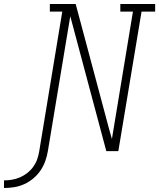

<svg xmlns="http://www.w3.org/2000/svg" viewBox="-150 -755 795 959"><path d="M-130 184V146Q-110 146 -89.5 142.5Q-69 139 -49.5 130.5Q-30 122 -13 108.5Q4 95 16.5 77.5Q29 60 36 40Q43 20 46 0L161 -697H99V-735H228L395 -110L409 -61L514 -697H451V-735H625V-697H557L441 0H381L201 -674L89 0Q85 25 76 50Q67 75 52 97Q37 119 16 136.5Q-5 154 -29.5 165Q-54 176 -79.5 180Q-105 184 -130 184Z"/></svg>

Font: Iosevka Curly Slab XLtExObl
Style: Regular
Weight: 200
Width: 7
Italic angle: -9°
Monospace: yes
Designer: Belleve Invis
Foundry: Belleve Invis
Version: Version 11.0.0; ttfautohint (v1.8.3)